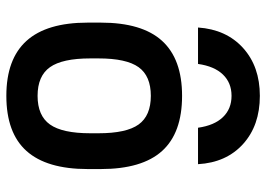

<svg xmlns="http://www.w3.org/2000/svg" viewBox="-134 -674 819 590"><g transform="rotate(90 275.0 -379.5)"><path d="M275 -769Q366 -769 423 -717.5Q480 -666 485 -579H373Q366 -629 340.5 -655.5Q315 -682 275 -682Q235 -682 209.5 -655.5Q184 -629 177 -579H65Q71 -666 128 -717.5Q185 -769 275 -769ZM275 10Q162 10 106 -52Q50 -114 50 -240V-280Q50 -407 106 -468.5Q162 -530 275 -530Q389 -530 444.5 -468.5Q500 -407 500 -280V-240Q500 -114 444.5 -52Q389 10 275 10ZM275 -86Q336 -86 363 -124Q390 -162 390 -248V-273Q390 -359 363 -396.5Q336 -434 275 -434Q214 -434 187 -396.5Q160 -359 160 -273V-248Q160 -162 187 -124Q214 -86 275 -86Z"/></g></svg>

Font: M PLUS Code Latin SemiExpanded Medium
Style: Regular
Weight: 500
Width: 6
Designer: Coji Morishita
Foundry: UNDERFOREST DESIGN
Version: Version 1.002; ttfautohint (v1.8.3)